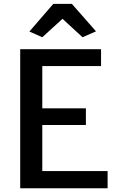

<svg xmlns="http://www.w3.org/2000/svg" viewBox="-20 -1006 631 1026"><path d="M88 0V-743H520V-653H206V-427H439V-338H206V-92H555V0ZM206 -807 137 -837.5 265 -985.5H364L493 -838.5L421 -807L314 -905.5Z"/></svg>

Font: Tracken
Style: Regular
Weight: 400
Designer: Eben Sorkin
Foundry: Eben Sorkin
Version: Version 2.001